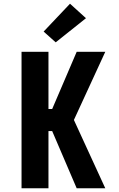

<svg xmlns="http://www.w3.org/2000/svg" viewBox="-20 -1014 640 1034"><path d="M96 0V-735H241V-427H261L393 -735H547L378 -368L547 0H393L261 -308H241V0ZM280 -786 215 -844 357 -994 443 -916Z"/></svg>

Font: Iosevka Custom Heavy Extended
Style: Regular
Weight: 900
Width: 7
Monospace: yes
Designer: Belleve Invis
Foundry: Belleve Invis
Version: Version 11.2.4; ttfautohint (v1.8.4)